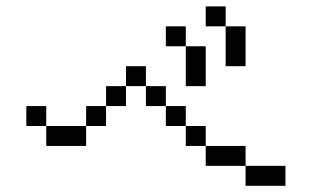

<svg xmlns="http://www.w3.org/2000/svg" viewBox="-20 -770 1040 602"><path d="M875 -187.5V-250H750V-187.5ZM750 -250V-312.5H625V-250ZM625 -312.5V-375H562.5V-312.5ZM125 -375V-312.5H250V-375ZM125 -375V-437.5H62.5V-375ZM250 -375H312.5V-437.5H250ZM562.5 -375V-437.5H500V-375ZM312.5 -437.5H375V-500H312.5ZM500 -437.5V-500H437.5V-437.5ZM375 -500H437.5V-562.5H375ZM562.5 -625Q562.5 -625 562.5 -500H625Q625 -500 625 -625ZM562.5 -625V-687.5H500V-625ZM687.5 -687.5Q687.5 -687.5 687.5 -562.5H750Q750 -562.5 750 -687.5ZM687.5 -687.5V-750H625V-687.5Z"/></svg>

Font: Unifont
Style: Regular
Weight: 500
Version: Version 15.1.04